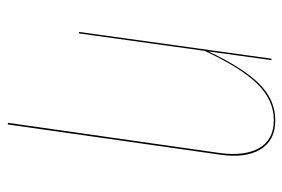

<svg xmlns="http://www.w3.org/2000/svg" viewBox="-142 -426 759 516"><g transform="rotate(90 238.0 -167.5)"><path d="M302.7 -527.3Q357.4 -527.3 381.3 -486.8Q405.3 -446.3 395 -377.9L314 191.4H309.6L390.6 -377.4Q399.9 -444.8 377.4 -484.1Q355 -523.4 302.2 -523.4Q249 -523.4 205.6 -479.7Q162.1 -436 116.2 -337.4L69.3 0H65.4L137.2 -517.1H141.1L117.7 -347.7Q162.6 -442.4 205.6 -484.9Q248.5 -527.3 302.7 -527.3Z"/></g></svg>

Font: Fira Sans Compressed Four
Style: Italic
Weight: 100
Width: 3
Italic angle: -8°
Designer: Carrois Corporate & Edenspiekermann AG
Foundry: Carrois Corporate GbR & Edenspiekermann AG
Version: Version 4.203;PS 004.203;hotconv 1.0.88;makeotf.lib2.5.64775